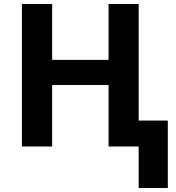

<svg xmlns="http://www.w3.org/2000/svg" viewBox="-20 -734 881 962"><path d="M674.8 208V0H523.9V-308.1H241.2V0H89.8V-713.9H241.2V-434.1H523.9V-713.9H674.8V-129.9H820.8V208Z"/></svg>

Font: Wonky
Style: Regular
Weight: 400
Designer: Monotype Design Team
Foundry: Monotype Imaging Inc.
Version: Version 3.000